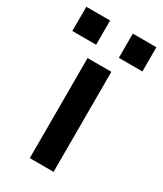

<svg xmlns="http://www.w3.org/2000/svg" viewBox="-186 -698 660 776"><g transform="rotate(30 143.5 -310.0)"><path d="M88 12V-455H199V12ZM-20 -519V-632H91V-519ZM197 -519V-632H307V-519Z"/></g></svg>

Font: Pixelify Sans Medium
Style: Regular
Weight: 500
Designer: Stefie Justprince
Foundry: Typecalism Foundryline
Version: Version 1.000;February 13, 2025;FontCreator 15.0.0.3015 64-b